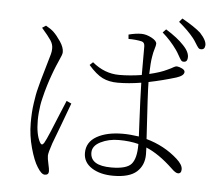

<svg xmlns="http://www.w3.org/2000/svg" viewBox="-58 -889 1115 997"><g transform="rotate(5 500.0 -390.0)"><path d="M756.8 -744.1 773.4 -761.7Q835 -723.6 867.2 -688.5Q901.4 -653.3 898.4 -623Q896.5 -600.6 876 -602.5Q869.1 -602.5 863.8 -609.9Q858.4 -617.2 849.6 -633.3Q840.8 -649.4 833 -660.2Q799.8 -707 756.8 -744.1ZM130.9 -713.9 150.4 -726.6Q176.8 -711.9 190.4 -699.2Q209 -681.6 229 -651.9Q249 -622.1 249 -597.7Q249 -589.8 245.1 -579.6Q241.2 -569.3 230.5 -545.4Q219.7 -521.5 210 -496.1Q209 -493.2 202.1 -474.6Q195.3 -456.1 192.4 -447.3Q189.5 -438.5 183.1 -418Q176.8 -397.5 173.3 -384.3Q169.9 -371.1 164.6 -349.6Q159.2 -328.1 156.7 -311Q154.3 -293.9 152.3 -273.4Q150.4 -252.9 150.4 -233.4Q150.4 -160.2 171.9 -120.1Q182.6 -100.6 194.3 -120.1Q203.1 -134.8 221.7 -179.2Q240.2 -223.6 261.7 -276.4Q283.2 -329.1 291 -346.7L316.4 -335Q305.7 -304.7 272.9 -217.8Q240.2 -130.9 236.3 -121.1Q218.8 -70.3 218.8 -54.7Q218.8 -40 225.1 -12.7Q231.4 14.6 231.4 25.4Q231.4 44.9 210.9 44.9Q193.4 44.9 171.9 9.8Q151.4 -21.5 133.3 -86.4Q115.2 -151.4 115.2 -216.8Q115.2 -244.1 116.7 -269.5Q118.2 -294.9 122.1 -320.8Q126 -346.7 128.9 -363.3Q131.8 -379.9 138.7 -405.8Q145.5 -431.6 147.5 -439.5Q149.4 -447.3 157.2 -473.1Q165 -499 165 -500Q168.9 -515.6 176.8 -541Q184.6 -566.4 188.5 -581.5Q192.4 -596.7 192.4 -609.4Q193.4 -631.8 179.7 -652.8Q166 -673.8 130.9 -713.9ZM681.6 -150.4V-156.2Q636.7 -168 579.1 -168Q526.4 -168 484.4 -147Q442.4 -126 442.4 -90.8Q442.4 -22.5 551.8 -22.5Q631.8 -22.5 656.7 -51.8Q681.6 -81.1 681.6 -150.4ZM583 -695.3 581.1 -717.8Q618.2 -727.5 647.5 -727.5Q672.9 -727.5 700.7 -712.9Q728.5 -698.2 728.5 -682.6Q728.5 -673.8 722.7 -655.8Q716.8 -637.7 712.9 -612.3Q708 -584 706.1 -523.4Q764.6 -537.1 797.9 -553.7Q807.6 -557.6 816.4 -562.5Q825.2 -567.4 829.6 -569.8Q834 -572.3 837.9 -573.7Q841.8 -575.2 845.7 -575.2Q858.4 -574.2 873 -566.9Q887.7 -559.6 887.7 -549.8Q887.7 -530.3 848.6 -517.6Q778.3 -496.1 706.1 -481.4Q706.1 -430.7 721.7 -185.5Q816.4 -159.2 885.7 -96.7Q917 -68.4 917 -44.9Q917 -22.5 899.4 -22.5Q886.7 -22.5 864.3 -44.9Q791 -114.3 724.6 -141.6Q725.6 -127.9 725.6 -105.5Q725.6 -48.8 687.5 -14.6Q649.4 19.5 565.4 19.5Q497.1 19.5 453.1 -8.8Q409.2 -37.1 409.2 -85.9Q409.2 -142.6 461.4 -172.4Q513.7 -202.1 596.7 -202.1Q634.8 -202.1 680.7 -195.3Q679.7 -218.8 676.8 -273.9Q673.8 -329.1 671.9 -380.9Q669.9 -432.6 668.9 -474.6Q604.5 -463.9 546.9 -463.9Q501 -463.9 467.3 -480.5Q433.6 -497.1 393.6 -543L410.2 -558.6Q474.6 -504.9 550.8 -504.9Q607.4 -504.9 668 -514.6V-663.1Q668 -684.6 652.3 -688.5Q623 -695.3 583 -695.3ZM836.9 -806.6 852.5 -825.2Q918.9 -788.1 950.2 -759.8Q986.3 -720.7 983.4 -695.3Q981.4 -672.9 960 -674.8Q953.1 -674.8 947.3 -682.1Q941.4 -689.5 932.6 -704.1Q923.8 -718.8 916 -728.5Q885.7 -766.6 836.9 -806.6Z"/></g></svg>

Font: GenYoMin TW TTF ExtraLight
Style: Regular
Weight: 250
Version: Version 1.300